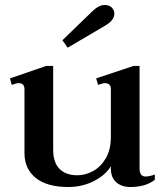

<svg xmlns="http://www.w3.org/2000/svg" viewBox="-20 -739 668 769"><path d="M251 -548 230 -578 348 -692Q375 -719 399 -719Q418 -719 428 -708.5Q438 -698 438 -684Q438 -657 399 -635ZM600 -40V-19Q564 10 502 10Q467 10 445.5 -9Q424 -28 424 -65V-73Q402 -37 355.5 -13.5Q309 10 254 10Q168 10 123 -26.5Q78 -63 78 -126V-382Q78 -406 55 -406Q46 -406 27 -399L20 -425L165 -475H193V-139Q193 -88 218.5 -62.5Q244 -37 290 -37Q322 -37 353 -54Q384 -71 404 -105.5Q424 -140 424 -190V-382Q424 -406 400 -406Q392 -406 373 -399L365 -425L515 -475H539V-64Q539 -32 563 -32Q578 -32 600 -40Z"/></svg>

Font: Taviraj Medium
Style: Regular
Weight: 500
Designer: Katatrad Team
Foundry: CadsonDemak
Version: Version 1.030